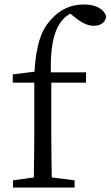

<svg xmlns="http://www.w3.org/2000/svg" viewBox="-20 -837 494 857"><path d="M38 0V-32L131 -45Q133 -167 133 -228V-468H37V-505L134 -517Q139 -605 157 -660Q174 -715 210 -752Q268 -817 355 -817Q393 -817 418 -804Q446 -790 454 -764Q452 -745 437.5 -733.5Q423 -722 398 -722Q363 -722 323 -753L294 -776Q265 -761 247 -732Q203 -667 207 -514H364V-468H209V-228Q209 -167 211 -45L313 -32V0Z"/></svg>

Font: GenRyuMin TW R
Style: Regular
Weight: 400
Version: Version 1.501;PS 1;hotconv 16.6.51;makeotf.lib2.5.65220